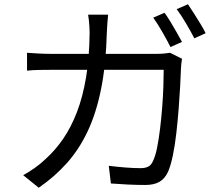

<svg xmlns="http://www.w3.org/2000/svg" viewBox="-20 -844 1040 902"><path d="M753 -784Q766 -766 781 -741.5Q796 -717 810 -692Q824 -667 835 -647L781 -623Q766 -653 743 -693Q720 -733 700 -761ZM863 -824Q876 -805 891.5 -780.5Q907 -756 922 -731.5Q937 -707 946 -688L893 -664Q876 -697 853.5 -735Q831 -773 810 -801ZM488 -775Q486 -759 484.5 -735.5Q483 -712 482 -694Q478 -541 455 -426.5Q432 -312 391.5 -226.5Q351 -141 293.5 -77Q236 -13 162 38L89 -21Q113 -34 141 -53.5Q169 -73 192 -95Q239 -137 276.5 -191.5Q314 -246 341.5 -317.5Q369 -389 384.5 -481.5Q400 -574 401 -692Q401 -704 400 -719Q399 -734 397.5 -749Q396 -764 394 -775ZM835 -568Q833 -555 831.5 -542Q830 -529 830 -519Q829 -490 826.5 -441.5Q824 -393 819.5 -335Q815 -277 808.5 -219.5Q802 -162 792 -113.5Q782 -65 769 -36Q754 -4 728.5 10.5Q703 25 662 25Q624 25 582 23Q540 21 501 18L491 -65Q532 -60 570.5 -57Q609 -54 640 -54Q662 -54 676 -61Q690 -68 698 -86Q710 -110 718 -150Q726 -190 732 -239.5Q738 -289 742 -340.5Q746 -392 747.5 -438Q749 -484 749 -516H222Q192 -516 163 -515.5Q134 -515 107 -512V-596Q133 -594 163 -592.5Q193 -591 221 -591H715Q735 -591 750.5 -592.5Q766 -594 779 -596Z"/></svg>

Font: Noto Sans HK
Style: Regular
Weight: 400
Designer: Ryoko NISHIZUKA 西塚涼子 (kana, bopomofo & ideographs); Paul D. Hunt (Latin, Greek & Cyrillic); Sandoll Communications 산돌커뮤니
Foundry: Adobe
Version: Version 2.004-H2;hotconv 1.0.118;makeotfexe 2.5.65603